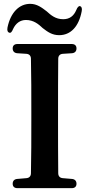

<svg xmlns="http://www.w3.org/2000/svg" viewBox="-20 -972 464 999"><path d="M28 -802C36 -799 42 -806 48 -821C62 -851 85 -868 115 -868C155 -868 181 -846 202 -826C228 -806 251 -789 288 -789C347 -789 390 -833 405 -913C408 -928 405 -937 397 -940C390 -942 383 -935 377 -920C364 -889 342 -872 309 -872C269 -872 245 -893 223 -913C197 -933 172 -952 137 -952C80 -952 35 -907 19 -829C16 -813 20 -804 28 -802ZM71 7H353C369 7 378 -1 378 -16C378 -31 369 -40 354 -41L307 -45C292 -46 283 -55 283 -71C282 -161 282 -253 282 -343V-393C282 -484 282 -576 283 -666C283 -682 292 -691 307 -692L354 -695C369 -696 378 -705 378 -720C378 -735 369 -743 353 -743H71C55 -743 46 -735 46 -720C46 -705 55 -696 70 -695L117 -692C132 -691 141 -682 141 -666C143 -576 143 -484 143 -393V-343C143 -252 143 -160 141 -71C141 -55 132 -46 117 -45L70 -41C55 -40 46 -31 46 -16C46 -1 55 7 71 7Z"/></svg>

Font: 寒蝉锦书宋Pro Soft
Style: Regular
Weight: 700
Designer: 寒蝉锦书宋{Warren} 思源宋体{Ryoko NISHIZUKA 西塚涼子 (kana & ideographs); Frank Grießhammer (Latin, Greek & Cyrillic); Wenlong ZHANG 
Foundry: Adobe & ChillType
Version: Version 2.000;Glyphs 3.1.1 (3135)